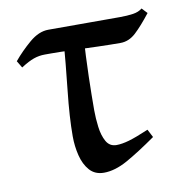

<svg xmlns="http://www.w3.org/2000/svg" viewBox="-62 -527 564 598"><g transform="rotate(-10 220.0 -227.5)"><path d="M439.9 -451.7Q412.1 -416 389.9 -395.3Q367.7 -374.5 340.8 -374.5Q311 -374.5 269.8 -375.7Q228.5 -377 189 -378.4Q149.4 -379.9 123.5 -379.9H102.1Q84 -379.9 67.1 -374Q50.3 -368.2 25.9 -352.5L12.7 -374.5Q36.1 -402.8 66.2 -428.5Q96.2 -454.1 126.5 -454.1Q187.5 -454.1 249.8 -454.1Q312 -454.1 352.5 -454.1Q376.5 -454.1 394.5 -456.8Q412.6 -459.5 423.8 -468.8ZM389.6 -68.4Q335.4 -30.3 295.2 -7.8Q254.9 14.6 220.2 14.6Q191.9 14.6 175 -4.4Q158.2 -23.4 150.9 -53Q143.6 -82.5 143.6 -113.8Q143.6 -174.8 152.6 -256.6Q161.6 -338.4 168.9 -429.2L231.4 -426.3Q226.6 -348.1 225.1 -288.1Q223.6 -228 223.6 -182.1Q223.6 -156.7 227.1 -129.2Q230.5 -101.6 241.2 -82.5Q252 -63.5 273.4 -63.5Q290.5 -63.5 313.5 -70.1Q336.4 -76.7 376.5 -93.8Z"/></g></svg>

Font: Gentium Book Plus
Style: Regular
Weight: 400
Designer: Victor Gaultney, Annie Olsen, Iska Routamaa, Becca Hirsbrunner
Foundry: SIL International
Version: Version 6.101